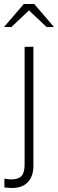

<svg xmlns="http://www.w3.org/2000/svg" viewBox="-55 -726 290 960"><path d="M3 214Q-7 214 -15 213Q-23 212 -33 211V167Q-17 171 2 171Q37 171 52.5 154Q68 137 68 97V-492H112V103Q112 155 84.5 184.5Q57 214 3 214ZM178 -591 90 -674 2 -591H-35L64 -706H116L215 -591Z"/></svg>

Font: Red Hat Display VF
Style: Regular
Weight: 300
Designer: Pentagram, MCKL
Foundry: Pentagram, MCKL
Version: Version 1.023